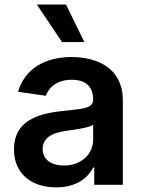

<svg xmlns="http://www.w3.org/2000/svg" viewBox="-20 -799 615 830"><path d="M223 11Q183.9 11 150.6 0.5Q117.2 -9.9 92.7 -30.7Q68.2 -51.5 54.3 -82.2Q40.5 -112.9 40.5 -153.1Q40.5 -183.9 48.5 -207.4Q56.5 -230.8 70.7 -248.2Q84.9 -265.6 104.4 -277.9Q123.9 -290.1 146.8 -298.3Q169.7 -306.5 195.5 -311.3Q221.2 -316.1 247.5 -318.9Q283.7 -322.8 309.3 -325.6Q334.9 -328.5 351 -333.3Q367.2 -338.1 374.8 -346.1Q382.5 -354 382.5 -367.9V-370Q382.5 -410.5 358.8 -432.4Q335.2 -454.2 290.1 -454.2Q266.7 -454.2 248 -448.7Q229.4 -443.2 215.6 -433.6Q201.7 -424 192.5 -411.4Q183.2 -398.8 178.3 -384.9L58.2 -402Q68.9 -439.3 90.2 -467.5Q111.5 -495.7 141.5 -514.6Q171.5 -533.4 209 -543Q246.4 -552.6 289.4 -552.6Q315.3 -552.6 342 -548.7Q368.6 -544.7 393.1 -536Q417.6 -527.3 439.1 -513Q460.6 -498.6 476.6 -477.8Q492.5 -457 501.8 -429Q511 -400.9 511 -365.1V0H387.4V-74.9H383.2Q374.3 -57.9 360.3 -42.3Q346.2 -26.6 326.3 -14.7Q306.5 -2.8 280.7 4.1Q255 11 223 11ZM256.4 -83.5Q285.5 -83.5 308.8 -92.5Q332 -101.6 348.5 -116.8Q365.1 -132.1 373.9 -152.5Q382.8 -172.9 382.8 -195.7V-259.9Q376.4 -255 362 -250.7Q347.7 -246.4 330.3 -243.3Q312.9 -240.1 295.3 -237.6Q277.7 -235.1 264.9 -233.3Q243.3 -230.1 225 -224.6Q206.7 -219.1 193.2 -209.7Q179.7 -200.3 172.1 -187Q164.4 -173.7 164.4 -155.2Q164.4 -137.4 171.2 -124.1Q177.9 -110.8 190.2 -101.7Q202.4 -92.7 219.3 -88.1Q236.2 -83.5 256.4 -83.5ZM139.2 -779.5H265.3L344.5 -617.2H248.2Z"/></svg>

Font: Interop SemBd
Style: Regular
Weight: 600
Designer: Rasmus Andersson, Google, Jang Haemin
Foundry: jhaemin
Version: Version 1.008